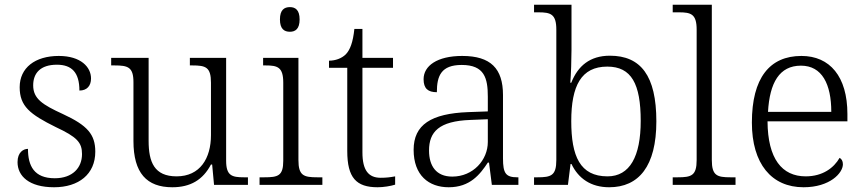

<svg xmlns="http://www.w3.org/2000/svg" viewBox="-20 -780 3647 810"><path d="M208 10C312 10 382 -45 382 -140C382 -213 349 -251 245 -299C160 -338 120 -363 120 -420C120 -471 150 -507 220 -507C283 -507 315 -474 315 -398C347 -398 364 -418 364 -449C364 -497 321 -544 228 -544C128 -544 63 -494 63 -412C63 -332 106 -298 215 -244C305 -202 326 -179 326 -130C326 -72 286 -28 211 -28C124 -28 98 -80 98 -152C79 -152 54 -138 54 -96C54 -37 103 10 208 10Z M707 10C783 10 836 -21 870 -86H875L883 0H1026V-32H1009C958 -32 934 -39 934 -102V-536H781V-504H791C848 -504 870 -497 870 -431V-210C870 -112 824 -36 725 -36C631 -36 607 -96 607 -186V-536H449V-504H463C520 -504 543 -497 543 -433V-185C543 -50 599 10 707 10Z M1203 -646C1226 -646 1244 -658 1244 -698C1244 -738 1226 -750 1203 -750C1179 -750 1161 -738 1161 -698C1161 -658 1179 -646 1203 -646ZM1075 0H1340V-32H1319C1261 -32 1239 -39 1239 -105V-536H1090V-504H1100C1151 -504 1175 -497 1175 -431V-102C1175 -38 1153 -32 1095 -32H1075Z M1573 10C1598 10 1628 5 1647 -1V-36C1626 -32 1609 -30 1586 -30C1535 -30 1509 -61 1509 -137V-494H1638V-536H1509V-658H1475C1469 -601 1457 -570 1439 -551C1421 -533 1394 -524 1368 -524V-494H1445V-143C1445 -30 1483 10 1573 10Z M1873 10C1963 10 2005 -44 2038 -94H2043L2055 0H2167V-32H2163C2114 -32 2102 -48 2102 -112V-379C2102 -491 2050 -544 1930 -544C1824 -544 1767 -502 1767 -446C1767 -406 1786 -391 1823 -391C1823 -460 1841 -506 1928 -506C2024 -506 2038 -450 2038 -372V-310L1955 -307C1799 -301 1725 -254 1725 -148C1725 -40 1789 10 1873 10ZM1888 -35C1820 -35 1790 -80 1790 -145C1790 -224 1832 -269 1964 -274L2038 -277V-181C2038 -105 1976 -35 1888 -35Z M2550 10C2675 10 2749 -79 2749 -268C2749 -461 2683 -545 2553 -545C2469 -545 2418 -502 2390 -431H2386C2389 -464 2391 -532 2391 -569V-760H2233V-728H2251C2303 -728 2327 -721 2327 -655V-105C2327 -39 2305 -32 2247 -32H2233V0H2376L2387 -88H2391C2420 -27 2473 10 2550 10ZM2543 -36C2427 -36 2390 -121 2390 -269C2390 -418 2432 -499 2542 -499C2644 -499 2683 -426 2683 -270C2683 -120 2637 -36 2543 -36Z M2818 0H3083V-32H3062C3005 -32 2983 -39 2983 -105V-760H2818V-728H2844C2895 -728 2919 -721 2919 -655V-105C2919 -39 2897 -32 2839 -32H2818Z M3370 10C3481 10 3536 -50 3536 -87C3536 -101 3530 -110 3522 -114C3498 -72 3451 -36 3379 -36C3279 -36 3219 -110 3218 -268H3555V-299C3555 -457 3481 -544 3361 -544C3227 -544 3152 -451 3152 -263C3152 -89 3235 10 3370 10ZM3487 -308H3220C3227 -431 3268 -503 3359 -503C3448 -503 3487 -425 3487 -308Z"/></svg>

Font: Noto Serif Lao Light
Style: Regular
Weight: 300
Designer: Monotype Design Team
Foundry: Monotype Imaging Inc.
Version: Version 2.003